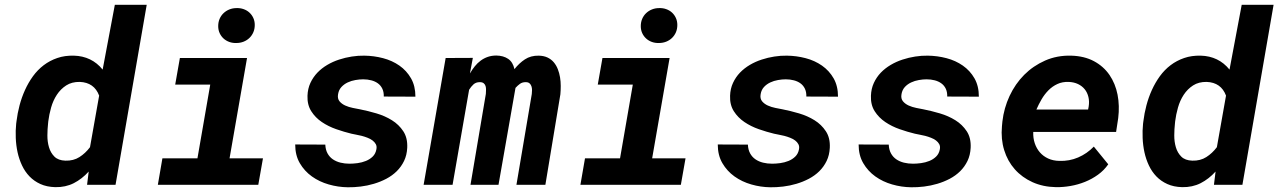

<svg xmlns="http://www.w3.org/2000/svg" viewBox="-20 -770 5327 800"><path d="M48.8 -265.1Q52.7 -297.9 61.5 -331.1Q70.3 -364.3 84.2 -395Q98.1 -425.8 117.4 -452.4Q136.7 -479 162.1 -498.3Q187.5 -517.6 218.8 -528.3Q250 -539.1 288.1 -538.1Q324.7 -537.1 354.7 -522.7Q384.8 -508.3 407.7 -480L458.5 -750H591.3L461.4 0H342.8L349.6 -55.2Q321.8 -24.4 287.4 -6.8Q252.9 10.7 210 9.8Q174.8 8.8 148.4 -3.2Q122.1 -15.1 103 -34.9Q84 -54.7 71.8 -80.6Q59.6 -106.4 53.2 -135.5Q46.9 -164.6 45.7 -195.1Q44.4 -225.6 47.4 -254.4ZM180.2 -254.4Q177.7 -232.4 177.5 -206.1Q177.2 -179.7 184.1 -156.5Q190.9 -133.3 206.8 -117.4Q222.7 -101.6 252.4 -100.6Q286.1 -99.6 311 -115.5Q335.9 -131.3 355 -156.7L393.1 -371.6Q372.6 -426.3 312.5 -428.7Q279.3 -429.2 255.9 -414.1Q232.4 -398.9 216.8 -375Q201.2 -351.1 192.9 -321.8Q184.6 -292.5 181.2 -264.6Z M729.5 -528.3H1009.3L936.5 -110.4H1075.7L1056.2 0H637.7L656.7 -110.4H802.7L856 -417.5H710ZM889.2 -661.1Q889.2 -677.7 895 -691.4Q900.9 -705.1 911.4 -715.1Q921.9 -725.1 935.8 -730.7Q949.7 -736.3 965.8 -736.3Q981.4 -736.8 995.1 -731.9Q1008.8 -727.1 1019 -717.8Q1029.3 -708.5 1035.4 -695.3Q1041.5 -682.1 1041.5 -666Q1041.5 -649.4 1035.6 -635.7Q1029.8 -622.1 1019.5 -612.1Q1009.3 -602.1 995.1 -596.4Q981 -590.8 964.8 -590.8Q949.2 -590.3 935.5 -595.2Q921.9 -600.1 911.6 -609.4Q901.4 -618.7 895.3 -631.8Q889.2 -645 889.2 -661.1Z M1548.3 -147.9Q1550.8 -160.2 1545.9 -169.2Q1541 -178.2 1532.2 -184.8Q1523.4 -191.4 1511.5 -196Q1499.5 -200.7 1487.3 -203.9Q1475.1 -207 1463.6 -209Q1452.1 -210.9 1444.3 -212.9Q1414.1 -220.2 1381.1 -231.7Q1348.1 -243.2 1321 -261.5Q1293.9 -279.8 1276.9 -306.6Q1259.8 -333.5 1261.2 -371.1Q1262.2 -400.4 1273.4 -424.6Q1284.7 -448.7 1302.5 -467.3Q1320.3 -485.8 1343.5 -499.5Q1366.7 -513.2 1392.8 -521.7Q1418.9 -530.3 1445.8 -534.4Q1472.7 -538.6 1498 -538.1Q1538.1 -537.6 1576.2 -527.6Q1614.3 -517.6 1644.3 -496.6Q1674.3 -475.6 1692.6 -443.6Q1710.9 -411.6 1710.9 -367.2L1579.1 -367.7Q1579.6 -386.7 1573 -400.4Q1566.4 -414.1 1554.7 -422.6Q1543 -431.2 1527.1 -435.3Q1511.2 -439.5 1493.2 -439.5Q1478 -439.5 1460.9 -436.5Q1443.8 -433.6 1428.7 -426.5Q1413.6 -419.4 1402.6 -407.5Q1391.6 -395.5 1388.7 -377.9Q1385.3 -359.4 1394.5 -348.1Q1403.8 -336.9 1418.5 -330.3Q1433.1 -323.7 1450.2 -320.3Q1467.3 -316.9 1480 -314.5Q1512.7 -308.1 1548.3 -297.6Q1584 -287.1 1613 -269Q1642.1 -251 1660.4 -223.1Q1678.7 -195.3 1676.8 -154.3Q1675.3 -123.5 1663.6 -99.4Q1651.9 -75.2 1633.1 -56.6Q1614.3 -38.1 1589.6 -25.1Q1564.9 -12.2 1537.8 -4.2Q1510.7 3.9 1482.7 7.3Q1454.6 10.7 1429.2 10.3Q1388.7 9.8 1349.6 -1.5Q1310.5 -12.7 1279.5 -34.9Q1248.5 -57.1 1229.2 -90.1Q1210 -123 1210 -168L1335.4 -167.5Q1336.4 -146 1344.7 -130.9Q1353 -115.7 1366.9 -106.2Q1380.9 -96.7 1398.7 -92.3Q1416.5 -87.9 1436.5 -87.9Q1451.7 -87.9 1470 -90.3Q1488.3 -92.8 1504.6 -99.4Q1521 -106 1533 -117.7Q1544.9 -129.4 1548.3 -147.9Z M1950.2 -528.8 1938 -463.9Q1947.3 -480 1958.3 -493.7Q1969.2 -507.3 1982.7 -517.3Q1996.1 -527.3 2012.5 -533Q2028.8 -538.6 2048.3 -538.6Q2077.6 -538.1 2097.4 -524.7Q2117.2 -511.2 2123.5 -481.9Q2143.1 -506.8 2167.2 -522.7Q2191.4 -538.6 2224.6 -538.1Q2246.1 -537.6 2261.5 -530.3Q2276.9 -522.9 2287.4 -510.5Q2297.9 -498 2304.2 -481.9Q2310.5 -465.8 2313.5 -448Q2316.4 -430.2 2316.4 -411.9Q2316.4 -393.6 2314.9 -377L2252.4 0H2131.8L2195.8 -378.4Q2196.8 -386.2 2196.8 -394.8Q2196.8 -403.3 2194.3 -410.6Q2191.9 -418 2186.3 -422.9Q2180.7 -427.7 2170.4 -427.7Q2156.2 -427.7 2146.5 -420.7Q2136.7 -413.6 2127.9 -403.8L2057.1 0H1940.4L2004.4 -378.9Q2004.9 -386.7 2005.1 -395.5Q2005.4 -404.3 2003.2 -411.4Q2001 -418.5 1995.4 -423.1Q1989.7 -427.7 1979 -427.7Q1962.9 -427.7 1952.6 -418.2Q1942.4 -408.7 1934.6 -396L1865.7 0H1745.1L1836.9 -528.3Z M2490.2 -528.3H2770L2697.3 -110.4H2836.4L2816.9 0H2398.4L2417.5 -110.4H2563.5L2616.7 -417.5H2470.7ZM2649.9 -661.1Q2649.9 -677.7 2655.8 -691.4Q2661.6 -705.1 2672.1 -715.1Q2682.6 -725.1 2696.5 -730.7Q2710.4 -736.3 2726.6 -736.3Q2742.2 -736.8 2755.9 -731.9Q2769.5 -727.1 2779.8 -717.8Q2790 -708.5 2796.1 -695.3Q2802.2 -682.1 2802.2 -666Q2802.2 -649.4 2796.4 -635.7Q2790.5 -622.1 2780.3 -612.1Q2770 -602.1 2755.9 -596.4Q2741.7 -590.8 2725.6 -590.8Q2710 -590.3 2696.3 -595.2Q2682.6 -600.1 2672.4 -609.4Q2662.1 -618.7 2656 -631.8Q2649.9 -645 2649.9 -661.1Z M3309.1 -147.9Q3311.5 -160.2 3306.6 -169.2Q3301.8 -178.2 3293 -184.8Q3284.2 -191.4 3272.2 -196Q3260.3 -200.7 3248 -203.9Q3235.8 -207 3224.4 -209Q3212.9 -210.9 3205.1 -212.9Q3174.8 -220.2 3141.8 -231.7Q3108.9 -243.2 3081.8 -261.5Q3054.7 -279.8 3037.6 -306.6Q3020.5 -333.5 3022 -371.1Q3022.9 -400.4 3034.2 -424.6Q3045.4 -448.7 3063.2 -467.3Q3081.1 -485.8 3104.2 -499.5Q3127.4 -513.2 3153.6 -521.7Q3179.7 -530.3 3206.5 -534.4Q3233.4 -538.6 3258.8 -538.1Q3298.8 -537.6 3336.9 -527.6Q3375 -517.6 3405 -496.6Q3435.1 -475.6 3453.4 -443.6Q3471.7 -411.6 3471.7 -367.2L3339.8 -367.7Q3340.3 -386.7 3333.7 -400.4Q3327.1 -414.1 3315.4 -422.6Q3303.7 -431.2 3287.8 -435.3Q3272 -439.5 3253.9 -439.5Q3238.8 -439.5 3221.7 -436.5Q3204.6 -433.6 3189.5 -426.5Q3174.3 -419.4 3163.3 -407.5Q3152.3 -395.5 3149.4 -377.9Q3146 -359.4 3155.3 -348.1Q3164.6 -336.9 3179.2 -330.3Q3193.8 -323.7 3210.9 -320.3Q3228 -316.9 3240.7 -314.5Q3273.4 -308.1 3309.1 -297.6Q3344.7 -287.1 3373.8 -269Q3402.8 -251 3421.1 -223.1Q3439.5 -195.3 3437.5 -154.3Q3436 -123.5 3424.3 -99.4Q3412.6 -75.2 3393.8 -56.6Q3375 -38.1 3350.3 -25.1Q3325.7 -12.2 3298.6 -4.2Q3271.5 3.9 3243.4 7.3Q3215.3 10.7 3189.9 10.3Q3149.4 9.8 3110.4 -1.5Q3071.3 -12.7 3040.3 -34.9Q3009.3 -57.1 2990 -90.1Q2970.7 -123 2970.7 -168L3096.2 -167.5Q3097.2 -146 3105.5 -130.9Q3113.8 -115.7 3127.7 -106.2Q3141.6 -96.7 3159.4 -92.3Q3177.2 -87.9 3197.3 -87.9Q3212.4 -87.9 3230.7 -90.3Q3249 -92.8 3265.4 -99.4Q3281.7 -106 3293.7 -117.7Q3305.7 -129.4 3309.1 -147.9Z M3896 -147.9Q3898.4 -160.2 3893.6 -169.2Q3888.7 -178.2 3879.9 -184.8Q3871.1 -191.4 3859.1 -196Q3847.2 -200.7 3835 -203.9Q3822.8 -207 3811.3 -209Q3799.8 -210.9 3792 -212.9Q3761.7 -220.2 3728.8 -231.7Q3695.8 -243.2 3668.7 -261.5Q3641.6 -279.8 3624.5 -306.6Q3607.4 -333.5 3608.9 -371.1Q3609.9 -400.4 3621.1 -424.6Q3632.3 -448.7 3650.1 -467.3Q3668 -485.8 3691.2 -499.5Q3714.4 -513.2 3740.5 -521.7Q3766.6 -530.3 3793.5 -534.4Q3820.3 -538.6 3845.7 -538.1Q3885.7 -537.6 3923.8 -527.6Q3961.9 -517.6 3991.9 -496.6Q4022 -475.6 4040.3 -443.6Q4058.6 -411.6 4058.6 -367.2L3926.8 -367.7Q3927.2 -386.7 3920.7 -400.4Q3914.1 -414.1 3902.3 -422.6Q3890.6 -431.2 3874.8 -435.3Q3858.9 -439.5 3840.8 -439.5Q3825.7 -439.5 3808.6 -436.5Q3791.5 -433.6 3776.4 -426.5Q3761.2 -419.4 3750.2 -407.5Q3739.3 -395.5 3736.3 -377.9Q3732.9 -359.4 3742.2 -348.1Q3751.5 -336.9 3766.1 -330.3Q3780.8 -323.7 3797.9 -320.3Q3814.9 -316.9 3827.6 -314.5Q3860.4 -308.1 3896 -297.6Q3931.6 -287.1 3960.7 -269Q3989.7 -251 4008.1 -223.1Q4026.4 -195.3 4024.4 -154.3Q4022.9 -123.5 4011.2 -99.4Q3999.5 -75.2 3980.7 -56.6Q3961.9 -38.1 3937.3 -25.1Q3912.6 -12.2 3885.5 -4.2Q3858.4 3.9 3830.3 7.3Q3802.2 10.7 3776.9 10.3Q3736.3 9.8 3697.3 -1.5Q3658.2 -12.7 3627.2 -34.9Q3596.2 -57.1 3576.9 -90.1Q3557.6 -123 3557.6 -168L3683.1 -167.5Q3684.1 -146 3692.4 -130.9Q3700.7 -115.7 3714.6 -106.2Q3728.5 -96.7 3746.3 -92.3Q3764.2 -87.9 3784.2 -87.9Q3799.3 -87.9 3817.6 -90.3Q3835.9 -92.8 3852.3 -99.4Q3868.7 -106 3880.6 -117.7Q3892.6 -129.4 3896 -147.9Z M4379.9 9.8Q4325.7 8.8 4282 -11Q4238.3 -30.8 4208.3 -64.7Q4178.2 -98.6 4164.1 -144.5Q4149.9 -190.4 4154.8 -244.1L4156.7 -264.2Q4163.1 -319.8 4186.5 -370.1Q4210 -420.4 4247.3 -458Q4284.7 -495.6 4334.5 -517.6Q4384.3 -539.6 4442.9 -538.1Q4498 -536.6 4538.1 -515.1Q4578.1 -493.7 4602.8 -457.8Q4627.4 -421.9 4636.5 -375.5Q4645.5 -329.1 4639.2 -277.8L4630.4 -220.2H4285.2Q4284.2 -194.8 4291.5 -173.1Q4298.8 -151.4 4312.7 -135.3Q4326.7 -119.1 4347.2 -109.6Q4367.7 -100.1 4394 -99.6Q4435.5 -98.1 4472.4 -114Q4509.3 -129.9 4537.6 -159.2L4597.7 -85.4Q4580.1 -60.1 4554.9 -42Q4529.8 -23.9 4500.7 -12.2Q4471.7 -0.5 4440.4 4.9Q4409.2 10.3 4379.9 9.8ZM4433.1 -428.7Q4406.7 -429.7 4385.7 -419.9Q4364.7 -410.2 4348.4 -393.6Q4332 -377 4319.8 -356Q4307.6 -335 4298.3 -313.5H4513.7L4516.1 -325.7Q4519.5 -347.2 4515.1 -365.7Q4510.7 -384.3 4499.8 -397.9Q4488.8 -411.6 4471.9 -419.7Q4455.1 -427.7 4433.1 -428.7Z M4744.1 -265.1Q4748 -297.9 4756.8 -331.1Q4765.6 -364.3 4779.5 -395Q4793.5 -425.8 4812.7 -452.4Q4832 -479 4857.4 -498.3Q4882.8 -517.6 4914.1 -528.3Q4945.3 -539.1 4983.4 -538.1Q5020 -537.1 5050 -522.7Q5080.1 -508.3 5103 -480L5153.8 -750H5286.6L5156.7 0H5038.1L5044.9 -55.2Q5017.1 -24.4 4982.7 -6.8Q4948.2 10.7 4905.3 9.8Q4870.1 8.8 4843.8 -3.2Q4817.4 -15.1 4798.3 -34.9Q4779.3 -54.7 4767.1 -80.6Q4754.9 -106.4 4748.5 -135.5Q4742.2 -164.6 4741 -195.1Q4739.7 -225.6 4742.7 -254.4ZM4875.5 -254.4Q4873 -232.4 4872.8 -206.1Q4872.6 -179.7 4879.4 -156.5Q4886.2 -133.3 4902.1 -117.4Q4918 -101.6 4947.8 -100.6Q4981.4 -99.6 5006.3 -115.5Q5031.2 -131.3 5050.3 -156.7L5088.4 -371.6Q5067.9 -426.3 5007.8 -428.7Q4974.6 -429.2 4951.2 -414.1Q4927.7 -398.9 4912.1 -375Q4896.5 -351.1 4888.2 -321.8Q4879.9 -292.5 4876.5 -264.6Z"/></svg>

Font: Roboto Mono
Style: Bold Italic
Weight: 700
Designer: Google
Version: Version 2.000985; 2015; ttfautohint (v1.3)